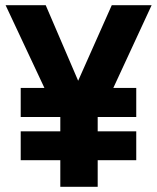

<svg xmlns="http://www.w3.org/2000/svg" viewBox="-20 -717 602 737"><path d="M211.5 -102H59.5V-213H211.5V-268H59.5V-379.5H150.5L1.5 -697H155.5L280 -407L409 -697H562L415 -379.5H503V-268H355V-213H503V-102H355V0H211.5Z"/></svg>

Font: HK Grotesk ExtraBold
Style: Regular
Weight: 800
Designer: Alfredo Marco Pradil
Foundry: Hanken Design Co.
Version: Version 3.001